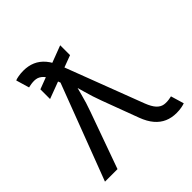

<svg xmlns="http://www.w3.org/2000/svg" viewBox="-200 -884 1042 1042"><g transform="rotate(-45 321.0 -363.5)"><path d="M132.8 -527.8V-602.1L377.9 -695.3V-619.6ZM26.4 0 235.8 -550.8 224.6 -580.1Q210 -619.1 192.9 -637Q175.8 -654.8 154.5 -658Q133.3 -661.1 105.5 -654.8L96.7 -652.8L74.2 -729Q82.5 -732.9 100.6 -736.1Q118.7 -739.3 138.7 -739.3Q176.8 -739.3 207.3 -726.1Q237.8 -712.9 261.5 -685.1Q285.2 -657.2 301.8 -612.8L479 -147.9Q493.7 -109.9 510.7 -91.6Q527.8 -73.2 549.3 -69.8Q570.8 -66.4 598.1 -72.3L606.9 -74.2L629.4 1.5Q621.6 4.9 604.2 8.3Q586.9 11.7 564.9 11.7Q527.8 11.7 497.3 -1.5Q466.8 -14.6 443.1 -42.5Q419.4 -70.3 402.8 -114.7L324.7 -323.7Q305.2 -376 292.2 -424.1Q279.3 -472.2 264.6 -521H296.9Q282.7 -474.1 270 -424.3Q257.3 -374.5 238.8 -323.7L122.6 0Z"/></g></svg>

Font: Inter Variable LoSnoCo
Style: Regular
Weight: 400
Designer: Rasmus Andersson
Foundry: rsms
Version: Version 4.000;git-a52131595; featfreeze: case,dlig,ss01,ss02